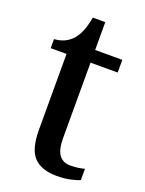

<svg xmlns="http://www.w3.org/2000/svg" viewBox="-130 -723 602 797"><g transform="rotate(20 171.5 -324.5)"><path d="M223 10Q155 10 121.5 -24.5Q88 -59 88 -146V-480H18V-520Q67 -523 97 -556Q112 -573 122 -597Q132 -621 139 -659H194V-536H314V-480H194V-147Q194 -96 211 -73Q228 -50 260 -50Q278 -50 293 -52Q308 -54 323 -58V-8Q310 -2 282.5 4Q255 10 223 10Z"/></g></svg>

Font: Noto Serif Tamil SemiCondensed Medium
Style: Italic
Weight: 500
Width: 4
Italic angle: -12°
Designer: Indian Type Foundry, Tom Grace, and the Monotype Design Team
Foundry: Monotype Imaging Inc.
Version: Version 2.003; ttfautohint (v1.8.4.7-5d5b)